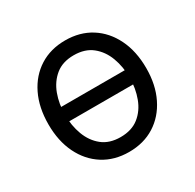

<svg xmlns="http://www.w3.org/2000/svg" viewBox="-128 -692 854 842"><g transform="rotate(-30 298.5 -271.0)"><path d="M489.3 -308.6V-236.3H107.4V-308.6ZM297.9 11.7Q224.1 11.7 168.5 -23.4Q112.8 -58.6 81.8 -122.1Q50.8 -185.5 50.8 -269.5Q50.8 -355 81.8 -418.7Q112.8 -482.4 168.5 -517.6Q224.1 -552.7 297.9 -552.7Q372.1 -552.7 427.7 -517.6Q483.4 -482.4 514.6 -418.7Q545.9 -355 545.9 -269.5Q545.9 -185.5 514.6 -122.1Q483.4 -58.6 427.7 -23.4Q372.1 11.7 297.9 11.7ZM297.9 -63.5Q354.5 -63.5 390.6 -92.3Q426.8 -121.1 444.3 -168.2Q461.9 -215.3 461.9 -269.5Q461.9 -324.7 444.3 -372.1Q426.8 -419.4 390.6 -448.5Q354.5 -477.5 297.9 -477.5Q241.7 -477.5 205.8 -448.5Q169.9 -419.4 152.3 -372.1Q134.8 -324.7 134.8 -269.5Q134.8 -215.3 152.3 -168.2Q169.9 -121.1 205.8 -92.3Q241.7 -63.5 297.9 -63.5Z"/></g></svg>

Font: Inter V
Style: 
Weight: 400
Designer: Rasmus Andersson
Foundry: rsms
Version: Version 4.000;git-a3f224843